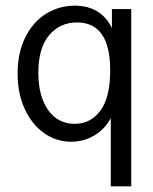

<svg xmlns="http://www.w3.org/2000/svg" viewBox="-20 -489 540 676"><path d="M370 -73Q349 -34 312 -12Q275 10 230 10Q178 10 135 -20.5Q92 -51 67 -105.5Q42 -160 42 -230Q42 -303 69 -357.5Q96 -412 142 -440.5Q188 -469 243 -469Q290 -469 323 -448.5Q356 -428 374 -390V-457H442V167H370ZM368 -241Q368 -410 251 -410Q191 -410 153 -365Q115 -320 115 -233Q115 -150 149.5 -101.5Q184 -53 243 -53Q299 -53 333.5 -99.5Q368 -146 368 -241Z"/></svg>

Font: Vazir Code FD
Style: Code-FD
Weight: 400
Foundry: DejaVu fonts team - Redesigned by Saber Rastikerdar
Version: Version 1.1.2